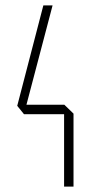

<svg xmlns="http://www.w3.org/2000/svg" viewBox="-20 -693 354 713"><path d="M69 -269 75 -304H218V-269ZM69 -269 44 -300 141 -673H175V-672ZM218 0V-304H219L253 -271V0Z"/></svg>

Font: Foldit ExtraLight
Style: Regular
Weight: 250
Version: Version 1.003